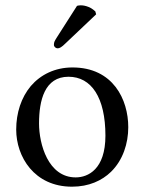

<svg xmlns="http://www.w3.org/2000/svg" viewBox="-20 -693 544 723"><path d="M41 -205C41 -103 109 10 251 10C315 10 364 -13 398 -46C443 -90 463 -153 463 -214C463 -318 406 -439 253 -439C187 -439 133 -412 96 -369C60 -326 41 -268 41 -205ZM238 -404C324 -404 377 -326 377 -182C377 -56 312 -25 265 -25C161 -25 127 -151 127 -228C127 -315 148 -404 238 -404ZM270 -671 194 -552C186 -539 183 -535 183 -524C183 -517 190 -511 197 -511C204 -511 212 -515 227 -530L342 -639L339 -650C316 -672 290 -673 284 -673C279 -673 273 -672 270 -671Z"/></svg>

Font: Libertinus Serif
Style: Regular
Weight: 400
Designer: Philipp H. Poll, Khaled Hosny
Foundry: Caleb Maclennan
Version: Version 7.050;RELEASE